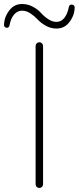

<svg xmlns="http://www.w3.org/2000/svg" viewBox="-66 -936 392 956"><path d="M111.3 -18.6V-707Q111.3 -714.8 116.7 -720.2Q122.1 -725.6 129.9 -725.6Q137.7 -725.6 143.1 -720.2Q148.4 -714.8 148.4 -707V-18.6Q148.4 -10.7 143.1 -5.4Q137.7 0 129.9 0Q122.1 0 116.7 -5.4Q111.3 -10.7 111.3 -18.6ZM214.8 -793.9Q186.5 -793.9 161.6 -808.1Q136.7 -822.3 121.6 -838.9Q106.4 -855.5 85.9 -869.1Q65.4 -882.8 43.9 -882.8Q20.5 -882.8 3.9 -863.3Q-12.7 -843.8 -18.6 -809.6Q-19.5 -803.7 -23.9 -800.3Q-28.3 -796.9 -33.2 -797.9Q-39.1 -797.9 -43 -802.7Q-45.9 -806.6 -45.9 -810.5Q-45.9 -851.6 -17.6 -886.7Q5.9 -916 43.9 -916Q73.2 -916 98.1 -902.3Q123 -888.7 138.2 -871.6Q153.3 -854.5 173.8 -840.8Q194.3 -827.1 214.8 -827.1Q238.3 -827.1 253.9 -846.2Q269.5 -865.2 276.4 -899.4Q278.3 -914.1 293 -913.1Q298.8 -912.1 302.7 -908.2Q305.7 -904.3 305.7 -899.4Q305.7 -858.4 277.3 -823.2Q253.9 -793.9 214.8 -793.9Z"/></svg>

Font: Gen Jyuu Gothic ExtraLight
Style: Regular
Weight: 100
Designer: [Source Han Sans]
Ryoko NISHIZUKA  (kana & ideographs); Paul D. Hunt (Latin, Greek & Cyrillic); Wenlong ZHANG  (bopomofo
Version: Version 1.002.20150607